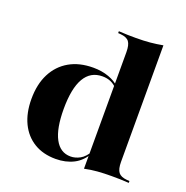

<svg xmlns="http://www.w3.org/2000/svg" viewBox="-117 -739 831 858"><g transform="rotate(20 298.0 -310.0)"><path d="M237.1 11.3Q177.4 11.3 134.3 -14.9Q91.1 -41.1 67.7 -89.5Q44.4 -137.9 44.4 -204Q44.4 -274.2 70.2 -324.6Q96 -375 143.5 -402.4Q191.1 -429.8 257.3 -429.8Q298.4 -429.8 331.5 -417.7Q364.5 -405.6 379.8 -388.7L377.4 -379Q366.1 -391.9 348.8 -399.6Q331.5 -407.3 308.9 -407.3Q252.4 -407.3 223.8 -358.1Q195.2 -308.9 195.2 -211.3Q195.2 -118.5 221 -70.2Q246.8 -21.8 296 -21.8Q318.5 -21.8 340.7 -33.9Q362.9 -46 382.3 -79L384.7 -71.8Q359.7 -26.6 322.2 -7.7Q284.7 11.3 237.1 11.3ZM371.8 0V-209.7H516.9V-76.6Q516.9 -41.9 528.6 -27Q540.3 -12.1 569.4 -9.7L581.5 -8.9V0Q555.6 -1.6 538.7 -2Q521.8 -2.4 499.2 -2.4Q462.9 -2.4 432.7 0Q402.4 2.4 371.8 8.9ZM371.8 -209.7V-545.2Q371.8 -579.8 360.5 -594.8Q349.2 -609.7 319.4 -612.1L308.1 -612.9V-621.8Q333.9 -620.2 350.8 -619.8Q367.7 -619.4 390.3 -619.4Q426.6 -619.4 456.9 -622.2Q487.1 -625 516.9 -630.6V-621.8V-209.7Z"/></g></svg>

Font: Playfair 144pt SemiExpanded Black
Style: Regular
Weight: 900
Width: 6
Designer: Claus Eggers Sørensen
Foundry: Claus Eggers Sørensen
Version: Version 2.203